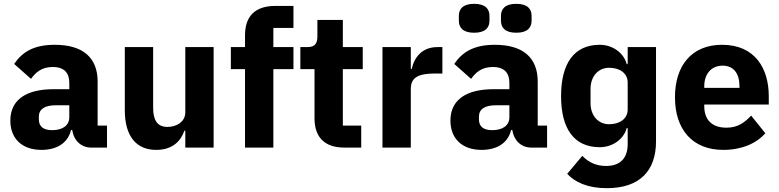

<svg xmlns="http://www.w3.org/2000/svg" viewBox="-20 -771 4072 1003"><path d="M539 0V-115H490V-345C490 -469 414 -537 266 -537C156 -537 96 -499 54 -437L142 -359C165 -391 196 -421 255 -421C317 -421 342 -389 342 -338V-305H259C120 -305 34 -252 34 -141C34 -50 92 12 197 12C277 12 335 -24 351 -92H357C366 -36 404 0 457 0ZM252 -91C208 -91 183 -109 183 -147V-162C183 -200 213 -221 270 -221H342V-159C342 -111 301 -91 252 -91Z M948 0H1096V-525H948V-184C948 -134 901 -108 855 -108C801 -108 780 -144 780 -208V-525H632V-195C632 -63 689 12 796 12C882 12 925 -35 943 -88H948Z M1260 0H1408V-410H1513V-525H1408V-625H1513V-740H1417C1315 -740 1260 -688 1260 -587V-525H1186V-410H1260Z M1867 0V-115H1771V-410H1875V-525H1771V-667H1638V-581C1638 -545 1626 -525 1586 -525H1549V-410H1623V-153C1623 -53 1677 0 1779 0Z M2126 0V-307C2126 -368 2168 -387 2254 -387H2291V-525H2265C2183 -525 2143 -469 2131 -411H2126V-525H1978V0Z M2457 -600C2517 -600 2537 -628 2537 -663V-688C2537 -723 2517 -751 2457 -751C2397 -751 2377 -723 2377 -688V-663C2377 -628 2397 -600 2457 -600ZM2677 -600C2737 -600 2757 -628 2757 -663V-688C2757 -723 2737 -751 2677 -751C2617 -751 2597 -723 2597 -688V-663C2597 -628 2617 -600 2677 -600ZM2838 0V-115H2789V-345C2789 -469 2713 -537 2565 -537C2455 -537 2395 -499 2353 -437L2441 -359C2464 -391 2495 -421 2554 -421C2616 -421 2641 -389 2641 -338V-305H2558C2419 -305 2333 -252 2333 -141C2333 -50 2391 12 2496 12C2576 12 2634 -24 2650 -92H2656C2665 -36 2703 0 2756 0ZM2551 -91C2507 -91 2482 -109 2482 -147V-162C2482 -200 2512 -221 2569 -221H2641V-159C2641 -111 2600 -91 2551 -91Z M3407 -525H3259V-436H3254C3239 -494 3181 -537 3113 -537C2980 -537 2911 -441 2911 -269C2911 -97 2980 -2 3113 -2C3181 -2 3239 -45 3254 -102H3259V-18C3259 52 3223 96 3146 96C3096 96 3055 78 3022 43L2943 137C2983 180 3048 212 3150 212C3321 212 3407 122 3407 -32ZM3162 -122C3106 -122 3065 -166 3065 -232V-307C3065 -373 3106 -417 3162 -417C3218 -417 3259 -388 3259 -340V-199C3259 -151 3218 -122 3162 -122Z M3758 12C3854 12 3931 -21 3978 -75L3904 -167C3871 -133 3837 -104 3775 -104C3696 -104 3659 -148 3659 -217V-225H3996V-269C3996 -411 3926 -537 3752 -537C3594 -537 3506 -429 3506 -263C3506 -95 3597 12 3758 12ZM3755 -428C3814 -428 3843 -385 3843 -321V-312H3659V-320C3659 -385 3696 -428 3755 -428Z"/></svg>

Font: LVC Sans
Style: Bold
Weight: 700
Designer: Mike Abbink, Paul van der Laan, Pieter van Rosmalen
Foundry: Bold Monday
Version: Version 3.0